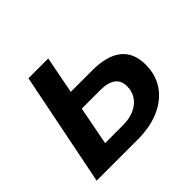

<svg xmlns="http://www.w3.org/2000/svg" viewBox="-131 -692 850 850"><g transform="rotate(-45 294.0 -267.0)"><path d="M362 -359Q454 -359 501 -321.5Q548 -284 548 -210Q548 -146 516 -99Q484 -52 425.5 -26Q367 0 287 0H31L138 -534H262L228 -359ZM287 -91Q328 -91 358 -104.5Q388 -118 405 -142.5Q422 -167 422 -200Q422 -272 325 -272H210L175 -91Z"/></g></svg>

Font: MOST Montserrat SemiBold
Style: Italic
Weight: 600
Italic angle: -11.3°
Designer: Julieta Ulanovsky
Foundry: Julieta Ulanovsky
Version: Version 8.000;March 11, 2024;FontCreator 15.0.0.2926 64-bit